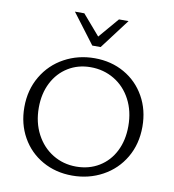

<svg xmlns="http://www.w3.org/2000/svg" viewBox="-97 -992 984 1086"><g transform="rotate(10 395.5 -449.0)"><path d="M57 -326Q57 -425 103 -503Q149 -581 228 -624Q307 -667 402 -667Q497 -667 572.5 -624Q648 -581 691 -504.5Q734 -428 734 -332Q734 -232 688.5 -154.5Q643 -77 564 -34Q485 9 390 9Q295 9 219 -34Q143 -77 100 -153.5Q57 -230 57 -326ZM655 -321Q655 -407 620 -473.5Q585 -540 524 -576.5Q463 -613 388 -613Q316 -613 259 -578Q202 -543 170 -480.5Q138 -418 138 -337Q138 -252 173 -185.5Q208 -119 268.5 -82Q329 -45 403 -45Q477 -45 534.5 -80Q592 -115 623.5 -177.5Q655 -240 655 -321ZM245 -907H299L399 -791L498 -907H553L423 -735H375Z"/></g></svg>

Font: LXGW Bright GB
Style: Regular
Weight: 400
Designer: Christian Thalmann (Catharsis Fonts)
Foundry: LXGW / Christian Thalmann (Catharsis Fonts) / Fontworks Inc.
Version: Version 5.510